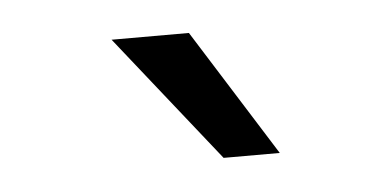

<svg xmlns="http://www.w3.org/2000/svg" viewBox="-28 -838 476 235"><g transform="rotate(-5 210.5 -720.0)"><path d="M308 -642H239L115 -798H210Z"/></g></svg>

Font: Hind Kochi
Style: Regular
Weight: 400
Designer: Dhruvi Tolia
Foundry: Indian Type Foundry
Version: Version 0.702;PS 1.0;hotconv 1.0.81;makeotf.lib2.5.63406